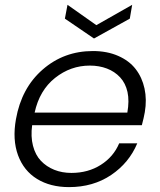

<svg xmlns="http://www.w3.org/2000/svg" viewBox="-20 -765 662 793"><path d="M351.1 -494.1Q271.5 -494.1 207.3 -443.1Q143.1 -392.1 123 -299.8H505.9Q514.6 -348.6 506.6 -385Q498.5 -421.4 476.1 -445.6Q453.6 -469.7 421.6 -481.9Q389.6 -494.1 351.1 -494.1ZM546.9 -172.9Q513.2 -92.3 439 -42.2Q364.7 7.8 265.1 7.8Q188 7.8 133.1 -25.9Q78.1 -59.6 54.4 -124Q30.8 -188.5 45.9 -272.9Q68.8 -401.9 156.5 -478Q244.1 -554.2 363.8 -554.2Q422.4 -554.2 468 -534.2Q513.7 -514.2 540.3 -479.7Q566.9 -445.3 576.9 -399.4Q586.9 -353.5 578.1 -301.8Q574.2 -279.3 565.9 -248H112.8Q106.4 -201.2 116.2 -163.1Q126 -125 148.9 -100.8Q171.9 -76.7 204.1 -63.7Q236.3 -50.8 274.9 -50.8Q343.8 -50.8 396.2 -84Q448.7 -117.2 472.2 -172.9ZM377.9 -661.1 525.9 -745.1 516.1 -688 368.2 -606 248 -688 258.8 -745.1Z"/></svg>

Font: SVN-Poppins Light
Style: Italic
Weight: 300
Italic angle: -10°
Designer: Ninad Kale (Devanagari), Jonny Pinhorn (Latin)
Foundry: Indian Type Foundry
Version: Version 3.002 2017